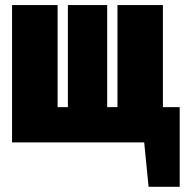

<svg xmlns="http://www.w3.org/2000/svg" viewBox="-20 -554 719 747"><path d="M613.8 -137.2H679.2V172.9H558.1L541 0H26.9V-534.2H204.1V-137.2H244.1V-534.2H397V-137.2H437V-534.2H613.8Z"/></svg>

Font: Fira Sans Compressed Heavy
Style: Regular
Weight: 900
Width: 1
Designer: Carrois Corporate & Edenspiekermann AG
Foundry: Carrois Corporate GbR & Edenspiekermann AG
Version: Version 4.203;PS 004.203;hotconv 1.0.88;makeotf.lib2.5.64775